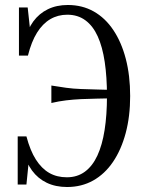

<svg xmlns="http://www.w3.org/2000/svg" viewBox="-20 -740 579 770"><path d="M444 -379V-346Q405 -345 370.5 -344.5Q336 -344 305 -342.5Q274 -341 245 -337.5Q216 -334 186 -327V-397Q216 -392 245 -388Q274 -384 305 -383Q336 -382 370.5 -381Q405 -380 444 -379ZM249 10Q203 10 167.5 -7Q132 -24 108.5 -56Q85 -88 75 -133L98 -119L86 0H51V-193H86Q101 -136 124 -100Q147 -64 177.5 -46.5Q208 -29 248 -29Q290 -29 320.5 -51.5Q351 -74 370.5 -116Q390 -158 399.5 -218.5Q409 -279 409 -355Q409 -431 400 -491.5Q391 -552 372 -594Q353 -636 322.5 -658.5Q292 -681 250 -681Q212 -681 181.5 -663Q151 -645 128.5 -609Q106 -573 92 -517H56V-710H91L104 -591L81 -577Q90 -622 113.5 -654Q137 -686 172 -703Q207 -720 252 -720Q310 -720 356 -694Q402 -668 434.5 -619.5Q467 -571 484.5 -504Q502 -437 502 -355Q502 -273 484 -206Q466 -139 433 -90.5Q400 -42 353.5 -16Q307 10 249 10Z"/></svg>

Font: Roboto Serif 120pt ExtraCondensed
Style: Regular
Weight: 400
Width: 2
Designer: Greg Gazdowicz
Foundry: Commercial Type
Version: Version 1.008